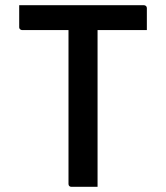

<svg xmlns="http://www.w3.org/2000/svg" viewBox="-20 -720 640 740"><path d="M54 -700H534Q539 -700 542.5 -697Q546 -694 546 -689Q546 -665 546 -646.5Q546 -628 546 -604H66Q63 -604 60 -605.5Q57 -607 55.5 -609.5Q54 -612 54 -615Q54 -638 54 -657.5Q54 -677 54 -700ZM356 0Q331 0 306 0Q281 0 255 0Q250 0 247 -3Q244 -6 244 -11Q244 -93 244 -171.5Q244 -250 244 -329Q244 -408 244 -487.5Q244 -567 244 -648H365L356 -626Q356 -603 356 -578.5Q356 -554 356 -530Q356 -506 356 -483Q356 -419 356 -356.5Q356 -294 356 -230.5Q356 -167 356 -99Q356 -72 356 -47Q356 -22 356 0Z"/></svg>

Font: Recursive Medium
Style: Regular
Weight: 500
Version: Version 1.085